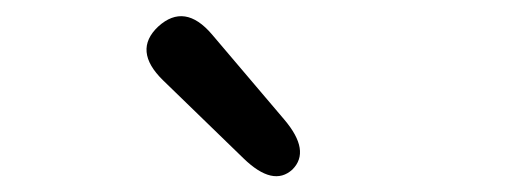

<svg xmlns="http://www.w3.org/2000/svg" viewBox="-20 -873 646 239"><path d="M344 -662Q320 -640 283 -676L183 -773Q145 -810 177 -840Q210 -870 244 -830L334 -724Q367 -685 344 -662Z"/></svg>

Font: Resource Han Rounded CN
Style: Regular
Weight: 400
Designer: Cyano Hao (round all glyphs); Ryoko NISHIZUKA  (kana, bopomofo & ideographs); Paul D. Hunt (Latin, Greek & Cyrillic); Sa
Foundry: Cyano Hao
Version: 0.990